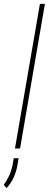

<svg xmlns="http://www.w3.org/2000/svg" viewBox="-46 -770 256 996"><path d="M187 -750 58.1 0H31.7L161.1 -750ZM50.3 50.8 44.4 87.9Q38.1 121.1 25.1 150.1Q12.2 179.2 -11.7 205.6L-26.4 189Q-9.8 165.5 1.5 141.4Q12.7 117.2 18.6 89.4L25.4 50.8Z"/></svg>

Font: Roboto Condensed Thin
Style: Italic
Weight: 250
Italic angle: -12°
Designer: Christian Robertson
Foundry: Google
Version: Version 3.008; 2023